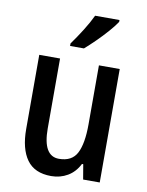

<svg xmlns="http://www.w3.org/2000/svg" viewBox="-87 -828 690 900"><g transform="rotate(10 258.5 -378.0)"><path d="M449 -540V0H370L358 -71H352Q332 -31 297 -10.5Q262 10 219 10Q140 10 103 -41.5Q66 -93 66 -187V-540H165V-207Q165 -76 241 -76Q303 -76 326.5 -122Q350 -168 350 -259V-540ZM408 -757Q395 -737 370 -708.5Q345 -680 317 -652.5Q289 -625 267 -606H201V-618Q227 -654 251.5 -693Q276 -732 292 -766H408Z"/></g></svg>

Font: Noto Sans Arabic UI Cn Md
Style: Regular
Weight: 500
Width: 3
Designer: Monotype Design Team, Nadine Chahine and Nizar Qandah
Foundry: Monotype Imaging Inc.
Version: Version 2.010; ttfautohint (v1.8.4.7-5d5b)